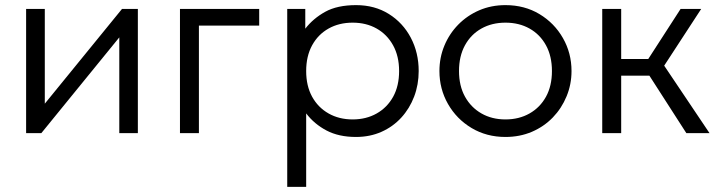

<svg xmlns="http://www.w3.org/2000/svg" viewBox="-20 -520 2818 750"><path d="M82 0V-485H155V-115L456.5 -485H518.5V0H446V-374L141.5 0Z M683 0V-485H992.5V-420H757V0Z M1102 210V-485H1172.5V-408Q1203.5 -448 1250.5 -474Q1297.5 -500 1371 -500Q1443.5 -500 1498.8 -465.5Q1554 -431 1584.8 -372.5Q1615.5 -314 1615.5 -242.5Q1615.5 -189.5 1597.8 -142.8Q1580 -96 1547.5 -60.5Q1515 -25 1470 -5Q1425 15 1370.5 15Q1303.5 15 1255.5 -10.2Q1207.5 -35.5 1176 -77V210ZM1357.5 -53.5Q1410.5 -53.5 1451.5 -76.8Q1492.5 -100 1515.8 -142.2Q1539 -184.5 1539 -242.5Q1539 -300.5 1515.5 -343Q1492 -385.5 1451.2 -408.5Q1410.5 -431.5 1357.5 -431.5Q1304.5 -431.5 1263.5 -408.5Q1222.5 -385.5 1199.2 -343Q1176 -300.5 1176 -242.5Q1176 -184.5 1199.2 -142.2Q1222.5 -100 1263.5 -76.8Q1304.5 -53.5 1357.5 -53.5Z M1954.5 15Q1880.5 15 1822 -20Q1763.5 -55 1730 -113.8Q1696.5 -172.5 1696.5 -242.5Q1696.5 -295 1715.8 -341.5Q1735 -388 1770 -423.8Q1805 -459.5 1852 -479.8Q1899 -500 1954.5 -500Q2029 -500 2087.2 -465Q2145.5 -430 2179 -371.2Q2212.5 -312.5 2212.5 -242.5Q2212.5 -190.5 2193.2 -143.8Q2174 -97 2139.5 -61.2Q2105 -25.5 2057.8 -5.2Q2010.5 15 1954.5 15ZM1954.5 -53.5Q2007.5 -53.5 2048.5 -76.8Q2089.5 -100 2112.8 -142.2Q2136 -184.5 2136 -242.5Q2136 -300.5 2112.8 -343Q2089.5 -385.5 2048.5 -408.5Q2007.5 -431.5 1954.5 -431.5Q1901.5 -431.5 1860.5 -408.5Q1819.5 -385.5 1796.2 -343Q1773 -300.5 1773 -242.5Q1773 -184.5 1796.5 -142.2Q1820 -100 1860.8 -76.8Q1901.5 -53.5 1954.5 -53.5Z M2661 0 2493.5 -260.5 2638.5 -485H2719L2574.5 -263.5L2751.5 0ZM2332.5 0V-485H2406.5V-289.5H2551V-224.5H2406.5V0Z"/></svg>

Font: Geologica Roman ExtraLight
Style: Regular
Weight: 250
Designer: Sindre Bremnes, Frode Helland
Foundry: Monokrom Skriftforlag AS
Version: Version 1.010;gftools[0.9.28]